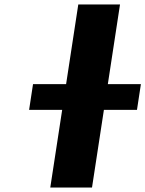

<svg xmlns="http://www.w3.org/2000/svg" viewBox="-20 -845 655 865"><path d="M448.1 -350H597.1L614.8 -466H465.8L520.7 -825H332.7L277.8 -466H128.8L111.1 -350H260.1L206.5 0H394.5Z"/></svg>

Font: Sztylet
Style: BdObl
Weight: 700
Foundry: Cannot Into Space Fonts, PlusOne Fonts
Version: Version 0.12